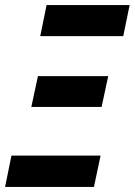

<svg xmlns="http://www.w3.org/2000/svg" viewBox="-51 -734 529 754"><path d="M433 -592 458 -714H132L107 -592ZM348 -314 374 -435H98L72 -314ZM318 0 344 -123H-6L-31 0Z"/></svg>

Font: Noto Sans UI Condensed ExtraBold
Style: Italic
Weight: 800
Width: 3
Designer: Monotype Design Team
Foundry: Monotype Imaging Inc.
Version: 1.001